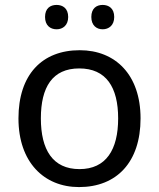

<svg xmlns="http://www.w3.org/2000/svg" viewBox="-20 -750 645 780"><path d="M163 -681C163 -647 184 -631 210 -631C235 -631 257 -647 257 -681C257 -716 235 -730 210 -730C184 -730 163 -716 163 -681ZM351 -681C351 -647 372 -631 397 -631C422 -631 444 -647 444 -681C444 -716 422 -730 397 -730C372 -730 351 -716 351 -681ZM551 -269C551 -446 449 -546 304 -546C150 -546 55 -446 55 -269C55 -91 159 10 301 10C454 10 551 -91 551 -269ZM146 -269C146 -396 193 -472 302 -472C411 -472 460 -396 460 -269C460 -142 411 -63 303 -63C194 -63 146 -142 146 -269Z"/></svg>

Font: Noto Sans Kayah Li
Style: Regular
Weight: 400
Designer: Monotype Design Team, Sérgio Martins
Foundry: Monotype Imaging Inc.
Version: Version 2.002